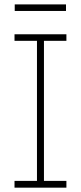

<svg xmlns="http://www.w3.org/2000/svg" viewBox="-20 -865 373 885"><path d="M46.9 -707H286.1V-676.8H182.6V-31.2H286.1V0H46.9V-31.2H150.4V-676.8H46.9ZM284.2 -814.5H47.9V-844.7H284.2Z"/></svg>

Font: Pretendard GOV Thin
Style: Regular
Weight: 100
Designer: Base glyphs from Inter by Rasmus Andersson; Hangeul glyphs from Noto Sans CJK(Source Han Sans) by Jang Soo-young and Kan
Foundry: Kil Hyung-jin
Version: Version 1.309